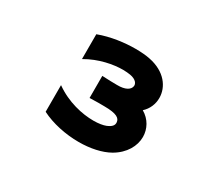

<svg xmlns="http://www.w3.org/2000/svg" viewBox="-116 -781 1231 1092"><g transform="rotate(30 500.0 -234.5)"><path d="M710 -263C741 -291 757 -330 757 -370C757 -441 706 -515 595 -537C571 -542 538 -545 500 -545C430 -545 342 -534 265 -505V-342C347 -390 436 -406 499 -406C517 -406 534 -404 547 -402C587 -395 601 -373 598 -356C594 -331 565 -313 511 -314C478 -314 460 -315 413 -317V-172C456 -174 491 -173 510 -173C593 -173 614 -154 616 -129C618 -109 605 -95 576 -83C559 -76 530 -71 496 -71C423 -71 323 -92 236 -154V21C307 57 398 76 484 76C560 76 631 61 682 32C753 -9 787 -72 787 -131C787 -184 760 -234 710 -263Z"/></g></svg>

Font: LINE Seed JP App_OTF ExtraBold
Style: Regular
Weight: 800
Designer: LINE & Fontrix & Fontworks
Version: Version 1.013